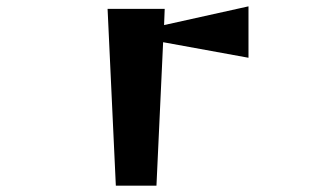

<svg xmlns="http://www.w3.org/2000/svg" viewBox="-20 -585 1040 605"><path d="M345 0 319 -557H499L497 -506L763 -565V-403L494 -452L473 0Z"/></svg>

Font: Reggae One
Style: Regular
Weight: 400
Designer: Fontworks Inc.
Foundry: Fontworks Inc.
Version: Version 1.100